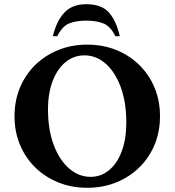

<svg xmlns="http://www.w3.org/2000/svg" viewBox="-20 -882 829 912"><path d="M394 10Q320 10 257 -15.5Q194 -41 147.5 -86.5Q101 -132 75 -194Q49 -256 49 -330Q49 -404 75 -466Q101 -528 147.5 -573.5Q194 -619 257 -644.5Q320 -670 394 -670Q469 -670 532 -644.5Q595 -619 641.5 -573.5Q688 -528 714 -466Q740 -404 740 -330Q740 -256 714 -194Q688 -132 641.5 -86.5Q595 -41 532 -15.5Q469 10 394 10ZM410 -42Q460 -42 498.5 -74Q537 -106 558.5 -164Q580 -222 580 -300Q580 -396 553.5 -468Q527 -540 482 -579.5Q437 -619 381 -619Q331 -619 292 -587.5Q253 -556 230.5 -498Q208 -440 208 -362Q208 -266 235 -194Q262 -122 308 -82Q354 -42 410 -42ZM231 -710Q249 -784 286.5 -823Q324 -862 390 -862Q462 -862 497 -823Q532 -784 549 -710H528Q505 -757 471.5 -770.5Q438 -784 390 -784Q342 -784 309 -771Q276 -758 252 -710Z"/></svg>

Font: Spectral SC
Style: Bold
Weight: 700
Designer: Jean-Baptiste Levee
Foundry: Production Type
Version: Version 2.001